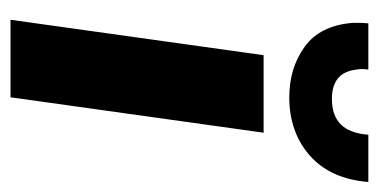

<svg xmlns="http://www.w3.org/2000/svg" viewBox="-202 -536 737 374"><g transform="rotate(90 167.0 -348.5)"><path d="M18 0 87 -493H238L169 0ZM169 -543Q112 -543 70.5 -573Q29 -603 24 -667Q24 -669 24 -677.5Q24 -686 25 -697H115Q114 -691 114 -685Q114 -679 115 -674Q118 -649 132.5 -637.5Q147 -626 172 -626Q204 -626 221.5 -643Q239 -660 242 -697H334Q328 -623 282.5 -583Q237 -543 169 -543Z"/></g></svg>

Font: Hanken Grotesk Black
Style: Italic
Weight: 900
Italic angle: -8°
Designer: Alfredo Marco Pradil
Foundry: Hanken Design Co.
Version: Version 3.013